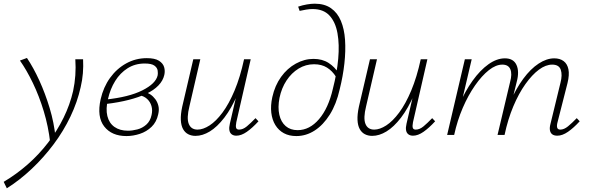

<svg xmlns="http://www.w3.org/2000/svg" viewBox="-73 -731 3188 1040"><path d="M-36 289 -53 254Q16 213 77 159.5Q138 106 187.5 41.5Q237 -23 271.5 -93.5Q306 -164 323 -238Q332 -280 335 -323Q338 -366 335 -410H377Q379 -372 376 -334.5Q373 -297 364 -259Q346 -178 308.5 -99.5Q271 -21 217.5 50.5Q164 122 99.5 183Q35 244 -36 289ZM199 42Q189 -46 164 -128.5Q139 -211 105 -281.5Q71 -352 35 -403L73 -417Q108 -365 140 -295Q172 -225 196 -145.5Q220 -66 228 15Z M612 6Q532 6 491.5 -46Q451 -98 472 -193Q487 -259 523 -309Q559 -359 610.5 -387.5Q662 -416 722 -416Q766 -416 788 -402Q810 -388 816 -367.5Q822 -347 817 -325Q810 -294 785 -268Q760 -242 719.5 -223Q679 -204 624.5 -190Q570 -176 503 -168L501 -192Q625 -205 698 -241.5Q771 -278 781 -323Q783 -333 781 -348.5Q779 -364 763.5 -375.5Q748 -387 711 -387Q659 -387 618.5 -361.5Q578 -336 551 -292.5Q524 -249 512 -195Q499 -141 508.5 -102.5Q518 -64 547 -43.5Q576 -23 620 -23Q644 -23 671 -30Q698 -37 719.5 -56Q741 -75 748 -108Q754 -134 747.5 -156.5Q741 -179 724.5 -194.5Q708 -210 683 -215L709 -234Q726 -230 741.5 -219.5Q757 -209 768.5 -193.5Q780 -178 785 -157.5Q790 -137 784 -112Q775 -70 748 -44Q721 -18 684.5 -6Q648 6 612 6Z M986 5Q964 5 946.5 -4Q929 -13 918.5 -32Q908 -51 906.5 -81Q905 -111 914 -153L974 -410H1012L953 -155Q937 -91 949.5 -60Q962 -29 997 -29Q1027 -29 1062 -51.5Q1097 -74 1132 -121Q1167 -168 1197.5 -240.5Q1228 -313 1249 -410H1273Q1249 -302 1215 -223Q1181 -144 1142 -93.5Q1103 -43 1063.5 -19Q1024 5 986 5ZM1207 4Q1192 4 1182 -3.5Q1172 -11 1169.5 -25.5Q1167 -40 1172 -61L1253 -410H1285L1207 -69Q1203 -48 1206 -38.5Q1209 -29 1222 -29Q1243 -29 1264 -46.5Q1285 -64 1311 -91L1327 -74Q1294 -38 1264 -17Q1234 4 1207 4Z M1532 6Q1493 6 1464.5 -9.5Q1436 -25 1418.5 -53.5Q1401 -82 1396.5 -120.5Q1392 -159 1402 -205Q1416 -268 1449.5 -314.5Q1483 -361 1529.5 -386.5Q1576 -412 1625 -412Q1673 -412 1707 -390Q1741 -368 1762 -333L1747 -315Q1727 -347 1698 -365Q1669 -383 1628 -383Q1583 -383 1544.5 -359.5Q1506 -336 1479 -295Q1452 -254 1441 -201Q1431 -149 1440 -109.5Q1449 -70 1474.5 -48Q1500 -26 1539 -26Q1604 -26 1655 -85.5Q1706 -145 1730 -250Q1752 -335 1759 -412.5Q1766 -490 1755 -551Q1744 -612 1711.5 -647Q1679 -682 1620 -682Q1604 -682 1585.5 -679Q1567 -676 1550 -672L1542 -695Q1566 -703 1589.5 -707Q1613 -711 1632 -711Q1685 -711 1720 -686.5Q1755 -662 1773.5 -618Q1792 -574 1796 -515Q1800 -456 1792.5 -387.5Q1785 -319 1767 -247Q1749 -167 1713.5 -110.5Q1678 -54 1631.5 -24Q1585 6 1532 6Z M1943 5Q1921 5 1903.5 -4Q1886 -13 1875.5 -32Q1865 -51 1863.5 -81Q1862 -111 1871 -153L1931 -410H1969L1910 -155Q1894 -91 1906.5 -60Q1919 -29 1954 -29Q1984 -29 2019 -51.5Q2054 -74 2089 -121Q2124 -168 2154.5 -240.5Q2185 -313 2206 -410H2230Q2206 -302 2172 -223Q2138 -144 2099 -93.5Q2060 -43 2020.5 -19Q1981 5 1943 5ZM2164 4Q2149 4 2139 -3.5Q2129 -11 2126.5 -25.5Q2124 -40 2129 -61L2210 -410H2242L2164 -69Q2160 -48 2163 -38.5Q2166 -29 2179 -29Q2200 -29 2221 -46.5Q2242 -64 2268 -91L2284 -74Q2251 -38 2221 -17Q2191 4 2164 4Z M2946 4Q2929 4 2919 -3Q2909 -10 2906 -24.5Q2903 -39 2909 -61L2963 -283Q2974 -325 2964.5 -353Q2955 -381 2918 -381Q2883 -381 2846 -353.5Q2809 -326 2773 -275.5Q2737 -225 2707.5 -155Q2678 -85 2660 0H2632Q2654 -97 2688 -174Q2722 -251 2761.5 -304.5Q2801 -358 2844.5 -386.5Q2888 -415 2929 -415Q2960 -415 2980 -400Q3000 -385 3006 -355.5Q3012 -326 3001 -281L2947 -69Q2942 -51 2945 -40Q2948 -29 2962 -29Q2982 -29 3003.5 -46.5Q3025 -64 3051 -91L3067 -74Q3034 -38 3003.5 -17Q2973 4 2946 4ZM2349 0 2445 -410H2482L2386 0ZM2361 0Q2381 -86 2413.5 -161.5Q2446 -237 2487 -294Q2528 -351 2573 -383Q2618 -415 2662 -415Q2708 -415 2724.5 -379.5Q2741 -344 2726 -288L2655 0H2622L2690 -287Q2702 -330 2691.5 -355.5Q2681 -381 2648 -381Q2613 -381 2575 -351Q2537 -321 2500 -268Q2463 -215 2433.5 -146.5Q2404 -78 2387 0Z"/></svg>

Font: Ysabeau Office ExtraLight
Style: Italic
Weight: 250
Italic angle: -12°
Designer: Christian Thalmann (Catharsis Fonts)
Version: Version 2.001;gftools[0.9.30]; featfreeze: tnum,lnum,ss02